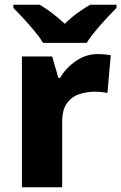

<svg xmlns="http://www.w3.org/2000/svg" viewBox="-20 -786 509 806"><path d="M391 -559Q404 -559 420 -557.5Q436 -556 445 -554L431 -396Q422 -398 408 -399.5Q394 -401 377 -401Q345 -401 313.5 -391Q282 -381 261.5 -353.5Q241 -326 241 -275V0H72V-549H199L225 -459H232Q256 -500 298 -529.5Q340 -559 391 -559ZM161 -606Q147 -629 124.5 -656Q102 -683 78.5 -708.5Q55 -734 36 -753V-766H147Q174 -750 199.5 -730.5Q225 -711 252 -686Q277 -711 304.5 -731Q332 -751 358 -766H469V-753Q451 -735 427.5 -709.5Q404 -684 381 -656.5Q358 -629 344 -606Z"/></svg>

Font: Noto Sans Bengali ExtraBold
Style: Regular
Weight: 800
Designer: Jelle Bosma - Monotype Design Team
Foundry: Monotype Imaging Inc.
Version: Version 2.003; ttfautohint (v1.8.4.7-5d5b)